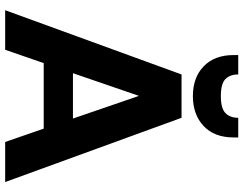

<svg xmlns="http://www.w3.org/2000/svg" viewBox="-122 -844 965 762"><g transform="rotate(90 361.0 -462.5)"><path d="M20 0 275 -700H447L702 0H543L490 -153H230L177 0ZM360 -531 270 -269H450ZM361 -745Q287 -745 242.5 -788Q198 -831 198 -907V-925H275Q275 -892 293.5 -874Q312 -856 361 -856Q409 -856 428 -874Q447 -892 447 -925H525V-907Q525 -830 479.5 -787.5Q434 -745 361 -745Z"/></g></svg>

Font: DM Sans Black
Style: Regular
Weight: 900
Designer: Colophon Foundry, Jonny Pinhorn
Foundry: Colophon Foundry
Version: Version 4.004; ttfautohint (v1.8.4.7-5d5b)